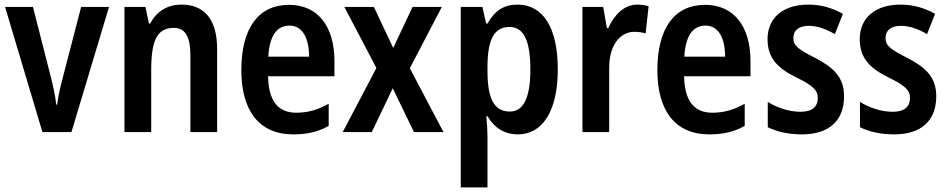

<svg xmlns="http://www.w3.org/2000/svg" viewBox="-20 -573 4115 833"><path d="M164 0H290L453 -543H332L250 -227C240 -188 231 -147 228 -119H224C220 -158 210 -201 201 -237L123 -543H2Z M767 -553C707 -553 659 -524 632 -471H626L611 -543H520V0H636V-268C636 -397 661 -452 734 -452C786 -452 806 -411 806 -331V0H922V-360C922 -490 866 -553 767 -553Z M1234 -552C1102 -552 1027 -452 1027 -268C1027 -96 1102 10 1252 10C1313 10 1361 -1 1406 -27V-123C1358 -96 1316 -84 1265 -84C1185 -84 1145 -137 1143 -242H1431V-308C1431 -456 1361 -552 1234 -552ZM1236 -462C1293 -462 1321 -406 1321 -327H1144C1149 -419 1182 -462 1236 -462Z M1613 -278 1467 0H1593L1684 -190L1776 0H1904L1758 -277L1897 -543H1770L1686 -365L1602 -543H1474Z M2225 -553C2166 -553 2127 -527 2095 -471H2089L2073 -543H1979V240H2095V17C2095 -6 2093 -36 2090 -69H2095C2123 -20 2167 10 2227 10C2334 10 2400 -92 2400 -272C2400 -455 2335 -553 2225 -553ZM2191 -456C2254 -456 2281 -393 2281 -271C2281 -151 2252 -89 2192 -89C2123 -89 2095 -146 2095 -265V-287C2096 -403 2124 -456 2191 -456Z M2744 -553C2687 -553 2644 -507 2619 -451H2613L2597 -543H2507V0H2623V-280C2623 -376 2670 -435 2732 -435C2752 -435 2768 -432 2781 -428L2794 -546C2777 -551 2760 -553 2744 -553Z M3039 -552C2907 -552 2832 -452 2832 -268C2832 -96 2907 10 3057 10C3118 10 3166 -1 3211 -27V-123C3163 -96 3121 -84 3070 -84C2990 -84 2950 -137 2948 -242H3236V-308C3236 -456 3166 -552 3039 -552ZM3041 -462C3098 -462 3126 -406 3126 -327H2949C2954 -419 2987 -462 3041 -462Z M3642 -155C3642 -240 3594 -281 3518 -321C3442 -360 3422 -374 3422 -409C3422 -441 3446 -461 3489 -461C3527 -461 3566 -446 3602 -425L3637 -513C3590 -539 3542 -553 3487 -553C3379 -553 3310 -497 3310 -403C3310 -320 3356 -276 3433 -238C3509 -201 3528 -181 3528 -148C3528 -109 3503 -88 3453 -88C3404 -88 3350 -106 3311 -131V-21C3352 -1 3401 10 3460 10C3576 10 3642 -49 3642 -155Z M4042 -155C4042 -240 3994 -281 3918 -321C3842 -360 3822 -374 3822 -409C3822 -441 3846 -461 3889 -461C3927 -461 3966 -446 4002 -425L4037 -513C3990 -539 3942 -553 3887 -553C3779 -553 3710 -497 3710 -403C3710 -320 3756 -276 3833 -238C3909 -201 3928 -181 3928 -148C3928 -109 3903 -88 3853 -88C3804 -88 3750 -106 3711 -131V-21C3752 -1 3801 10 3860 10C3976 10 4042 -49 4042 -155Z"/></svg>

Font: Noto Sans Khmer Condensed SemiBold
Style: Regular
Weight: 600
Width: 3
Designer: Danh Hong and the Monotype Design Team
Foundry: Monotype Imaging Inc.
Version: Version 2.004